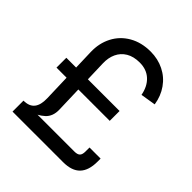

<svg xmlns="http://www.w3.org/2000/svg" viewBox="-199 -873 1010 1010"><g transform="rotate(45 305.5 -368.5)"><path d="M133.3 -178.7 123 -512.7Q121.1 -576.2 147.7 -627.4Q174.3 -678.7 225.3 -708Q276.4 -737.3 344.2 -737.3Q398.9 -737.3 444.1 -714.8Q489.3 -692.4 518.3 -651.1Q547.4 -609.9 555.7 -555.7L471.2 -542Q461.4 -595.2 428.7 -625.5Q396 -655.8 344.7 -655.8Q299.3 -655.8 268.8 -637.5Q238.3 -619.1 223.6 -587.4Q209 -555.7 210.4 -515.1L220.7 -182.1Q222.2 -132.3 191.9 -105Q161.6 -77.6 123 -68.1Q84.5 -58.6 53.7 -58.6V-81.5Q96.2 -81.5 115.5 -106Q134.8 -130.4 133.3 -178.7ZM53.7 -81.5H432.6Q455.1 -81.5 464.4 -91.1Q473.6 -100.6 473.6 -122.6V-152.8H556.2V-129.9Q556.2 -64.5 525.1 -32.2Q494.1 0 429.7 0H53.7ZM53.7 -400.4H449.7V-327.1H53.7Z"/></g></svg>

Font: Inter RS Variable
Style: Regular
Weight: 400
Designer: Rasmus Andersson (customised by Maria Ramos and Noel Pretorius)
Foundry: rsms
Version: Version 3.001;Glyphs 3.2.3 (3260)